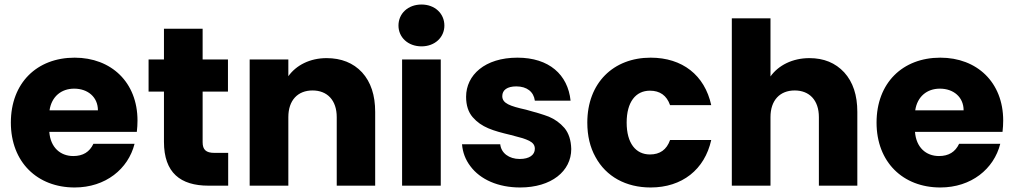

<svg xmlns="http://www.w3.org/2000/svg" viewBox="-20 -821 4484 849"><path d="M28 -279C28 -104 145 8 310 8C447 8 547 -74 575 -185H393C376 -149 347 -131 304 -131C247 -131 203 -169 198 -238H585C587 -255 588 -272 588 -288C588 -457 472 -566 310 -566C143 -566 28 -454 28 -279ZM199 -333C208 -394 251 -429 308 -429C368 -429 413 -392 413 -333Z M705 -416V-194C705 -57 778 0 902 0H989V-145H928C891 -145 876 -159 876 -192V-416H988V-558H876V-694H705V-558H637V-416Z M1084 -558V0H1255V-303C1255 -378 1297 -421 1362 -421C1427 -421 1469 -378 1469 -303V0H1639V-326C1639 -400 1620 -458 1581 -501C1542 -543 1489 -564 1424 -564C1351 -564 1290 -533 1255 -484V-558Z M1758 0H1929V-558H1758ZM1742 -708C1742 -656 1784 -616 1844 -616C1903 -616 1945 -656 1945 -708C1945 -761 1903 -801 1844 -801C1784 -801 1742 -761 1742 -708Z M2060 -86C2104 -27 2183 8 2280 8C2418 8 2506 -64 2506 -162C2505 -201 2495 -232 2476 -255C2456 -278 2433 -294 2407 -305C2381 -315 2347 -325 2306 -336C2234 -352 2201 -364 2201 -396C2201 -423 2223 -439 2263 -439C2310 -439 2340 -415 2345 -376H2503C2491 -491 2408 -566 2268 -566C2124 -566 2041 -489 2041 -393C2041 -355 2051 -325 2070 -303C2109 -258 2159 -243 2239 -224C2314 -205 2345 -195 2345 -163C2345 -136 2321 -118 2278 -118C2231 -118 2196 -144 2192 -183H2023C2026 -147 2038 -115 2060 -86Z M2613 -127C2660 -40 2748 8 2857 8C2996 8 3096 -71 3125 -202H2943C2928 -159 2898 -138 2854 -138C2791 -138 2751 -188 2751 -279C2751 -370 2791 -420 2854 -420C2898 -420 2928 -399 2943 -356H3125C3096 -489 2997 -566 2857 -566C2692 -566 2577 -454 2577 -279C2577 -221 2589 -170 2613 -127Z M3216 -740V0H3387V-303C3387 -378 3429 -421 3494 -421C3559 -421 3601 -378 3601 -303V0H3771V-326C3771 -400 3752 -458 3713 -501C3674 -543 3623 -564 3559 -564C3484 -564 3422 -532 3387 -483V-740Z M3856 -279C3856 -104 3973 8 4138 8C4275 8 4375 -74 4403 -185H4221C4204 -149 4175 -131 4132 -131C4075 -131 4031 -169 4026 -238H4413C4415 -255 4416 -272 4416 -288C4416 -457 4300 -566 4138 -566C3971 -566 3856 -454 3856 -279ZM4027 -333C4036 -394 4079 -429 4136 -429C4196 -429 4241 -392 4241 -333Z"/></svg>

Font: Poppins
Style: Bold
Weight: 700
Designer: Ninad Kale (Devanagari), Jonny Pinhorn (Latin)
Foundry: Indian Type Foundry
Version: 4.004